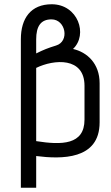

<svg xmlns="http://www.w3.org/2000/svg" viewBox="-20 -721 523 902"><path d="M150 161V12C267 27 448 31 448 -146V-330C448 -423 389 -476 323 -491C395 -559 346 -701 223 -701C125 -701 78 -635 78 -537V161ZM377 -159C377 -40 270 -39 150 -58V-402C234 -443 377 -454 377 -318ZM150 -536C150 -597 171 -630 222 -630C289 -630 308 -526 243 -507C207 -496 184 -487 150 -470Z"/></svg>

Font: Advent Pro
Style: Medium
Weight: 500
Designer: Andreas Kalpakidis
Foundry: Andreas Kalpakidis
Version: Version 2.002 2008